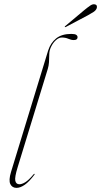

<svg xmlns="http://www.w3.org/2000/svg" viewBox="-20 -879 477 906"><path d="M316.5 -719Q333.5 -719 339.8 -714.5Q346 -710 346 -703.5Q346 -690 328.5 -690Q316 -690 302.5 -696Q289 -702 271.5 -702Q258 -702 244.2 -689.8Q230.5 -677.5 221.5 -659.2Q212.5 -641 212.5 -623Q212.5 -603 211.2 -585.8Q210 -568.5 205.5 -554L63.5 -90.5Q48.5 -42 52.2 -25.8Q56 -9.5 71.5 -9.5Q83 -9.5 99 -19Q115 -28.5 138.5 -56.5Q141 -60 143 -58.5Q144.5 -57 142 -54Q118 -22 97 -7.2Q76 7.5 58 7.5Q37.5 7.5 28.8 -10.2Q20 -28 32 -67.5L207 -640Q218.5 -676.5 245 -697.8Q271.5 -719 316.5 -719ZM378 -831.5Q394.5 -845 406 -852.8Q417.5 -860.5 427 -858.5Q435 -857 436.8 -851.2Q438.5 -845.5 436 -839Q432 -829.5 421.2 -822.5Q410.5 -815.5 396 -807.5L291 -752Q286.5 -750 285.5 -751.5Q285 -753.5 288.5 -756.5Z"/></svg>

Font: Fraunces 144pt Thin
Style: Italic
Weight: 100
Italic angle: -16°
Version: Version 1.000;[b76b70a41]